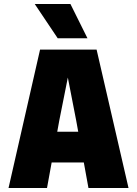

<svg xmlns="http://www.w3.org/2000/svg" viewBox="-20 -948 690 968"><path d="M120 -129V-284H547V-129ZM182 -698H467L628 0H426L364 -341L322 -557L279 -341L217 0H23ZM421 -755H271L155 -928H335Z"/></svg>

Font: Azeret Mono Thin ExtraBold
Style: Regular
Weight: 800
Version: Version 1.002